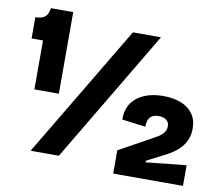

<svg xmlns="http://www.w3.org/2000/svg" viewBox="-81 -805 1092 943"><g transform="rotate(10 465.0 -333.5)"><path d="M88 -300V-544H31V-650Q61 -650 77.5 -662Q94 -674 99 -707H210V-300ZM122 0 516 -660H656L263 0ZM541 40V-76L716 -173Q729 -180 740.5 -189Q752 -198 758.5 -209.5Q765 -221 765 -235Q765 -255 751 -266Q737 -277 713 -277Q688 -277 675.5 -266.5Q663 -256 659.5 -241.5Q656 -227 656 -214L539 -229Q538 -301 587.5 -339.5Q637 -378 718 -378Q767 -378 805 -363.5Q843 -349 865 -319.5Q887 -290 887 -245Q887 -216 878 -193Q869 -170 853 -151.5Q837 -133 815 -118Q793 -103 768 -91L688 -50V-42L889 -63V40Z"/></g></svg>

Font: Bricolage Grotesque 48pt Condensed ExtraBold
Style: Bold
Weight: 700
Version: Version 1.000;gftools[0.9.30]